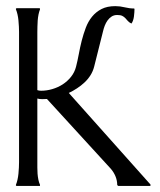

<svg xmlns="http://www.w3.org/2000/svg" viewBox="-20 -615 529 635"><path d="M103.5 -316.9Q108.9 -314.9 116.2 -314.9Q134.3 -314.9 152.8 -320.3Q171.4 -325.7 187.3 -335.9Q203.1 -346.2 214.8 -360.8Q226.6 -375.5 231.4 -394Q236.3 -413.1 240.5 -435.5Q244.6 -458 250.2 -480.2Q255.9 -502.4 263.7 -523.2Q271.5 -543.9 284.4 -559.8Q297.4 -575.7 315.9 -585.2Q334.5 -594.7 361.3 -594.7Q377 -594.7 392.6 -590.8Q408.2 -586.9 423.8 -586.9L424.8 -585Q424.8 -580.6 424.3 -573.7Q423.8 -566.9 422.9 -559.8Q421.9 -552.7 419.7 -546.6Q417.5 -540.5 414.6 -537.1Q406.7 -541 402.6 -545.9Q398.4 -550.8 394.3 -555.2Q390.1 -559.6 384.3 -562.5Q378.4 -565.4 367.7 -565.4Q356.9 -565.4 349.1 -560.3Q341.3 -555.2 335.7 -547.4Q330.1 -539.6 326.4 -530Q322.8 -520.5 320.8 -511.7L291.5 -395Q287.6 -379.4 279.3 -366.2Q271 -353 259.5 -342.3Q248 -331.5 234.6 -322.8Q221.2 -314 207.5 -307.6L477.5 -4.9L478.5 -2L475.6 0H371.1L367.7 -2.9Q367.7 -17.6 362.1 -31.5Q356.4 -45.4 346.7 -56.6L135.3 -287.6Q131.3 -287.6 127.4 -287.4Q123.5 -287.1 119.6 -287.1Q110.8 -287.1 103.5 -289.1V-78.6Q103.5 -70.8 103.5 -60.8Q103.5 -50.8 104.2 -40.5Q105 -30.3 106.9 -20.8Q108.9 -11.2 112.3 -3.9V-1L111.8 0H35.6Q35.2 0 34.2 -0.5Q33.2 -1 32.7 -1V-3.9Q35.6 -10.7 37.8 -20.5Q40 -30.3 41 -40.5Q42 -50.8 42.5 -61Q43 -71.3 43 -78.6V-509.3Q43 -516.6 42.5 -526.9Q42 -537.1 41 -547.6Q40 -558.1 37.8 -567.6Q35.6 -577.1 32.7 -584V-586.9Q33.2 -586.9 34.2 -587.4Q35.2 -587.9 35.6 -587.9H110.4L111.8 -586.9H112.3V-584Q109.4 -576.7 107.4 -567.1Q105.5 -557.6 104.7 -547.4Q104 -537.1 103.8 -527.3Q103.5 -517.6 103.5 -509.3Z"/></svg>

Font: CAT Linz
Style: Regular
Weight: 400
Designer: Peter Wiegel
Foundry: Peter Wiegel
Version: Version 1.08